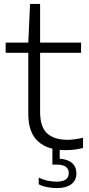

<svg xmlns="http://www.w3.org/2000/svg" viewBox="-20 -760 454 984"><path d="M314.5 9.5Q224 9.5 174.5 -35.8Q125 -81 125 -176.5V-489.5H9V-541.5H125L134 -740H185.5V-541.5H395.5V-489.5H185.5V-187.5Q185.5 -109.5 221.5 -76.5Q257.5 -43.5 325.5 -43.5Q359.5 -43.5 405.5 -54V-1.5Q380.5 4.5 359.2 7Q338 9.5 314.5 9.5ZM271 204Q247 204 221.8 199Q196.5 194 178.5 184.5V150Q202 161.5 225 166.2Q248 171 269.5 171Q332.5 171 332.5 127Q332.5 83.5 269 83.5H248.5V-10H286V53.5Q327 56 349.2 75.5Q371.5 95 371.5 128.5Q371.5 165 345 184.5Q318.5 204 271 204Z"/></svg>

Font: Encode Sans Expanded Light
Style: Regular
Weight: 300
Width: 7
Designer: Multiple Designers
Foundry: Impallari Type
Version: Version 3.000; ttfautohint (v1.8.3) -l 8 -r 50 -G 200 -x 14 